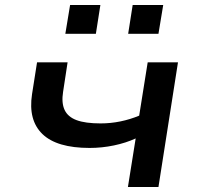

<svg xmlns="http://www.w3.org/2000/svg" viewBox="-20 -747 804 767"><path d="M491 0 522 -194Q483 -176 435 -166Q387 -156 338 -156Q207 -156 149.5 -211.5Q92 -267 108 -371L128 -498H250L232 -380Q225 -336 238 -308Q251 -280 286 -267Q321 -254 382 -254Q422 -254 461 -262Q500 -270 536 -285L570 -498H691L613 0ZM492 -612 510 -727H632L613 -612ZM241 -612 260 -727H381L363 -612Z"/></svg>

Font: Nunito Sans 7pt Expanded SemiBold
Style: Italic
Weight: 600
Width: 7
Italic angle: -9°
Designer: Vernon Adams
Foundry: Vernon Adams
Version: Version 3.101;gftools[0.9.27]